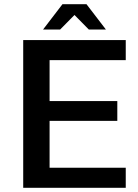

<svg xmlns="http://www.w3.org/2000/svg" viewBox="-20 -890 656 910"><path d="M576 -605H215V-411H536V-317H215V-95H576V0H90V-700H576ZM482 -750H401L333 -819L265 -750H184L276 -870H390Z"/></svg>

Font: Fivo Sans Med
Style: Regular
Weight: 450
Designer: Alexander Slobzheninov
Foundry: Alexander Slobzheninov
Version: 1.0